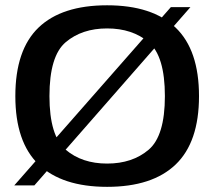

<svg xmlns="http://www.w3.org/2000/svg" viewBox="-20 -701 772 726"><path d="M34 0H110L700 -674H626ZM385 5.5Q556 5.5 644.2 -79Q732.5 -163.5 732.5 -337.5Q732.5 -512 644.2 -596.5Q556 -681 385 -681Q213.5 -681 125.8 -596.8Q38 -512.5 38 -337.5Q38 -163.5 126.2 -79Q214.5 5.5 385 5.5ZM385 -82.5Q290 -82.5 228.5 -134.8Q167 -187 167 -337.5Q167 -489.5 228.5 -541.5Q290 -593.5 385 -593.5Q480.5 -593.5 542 -541.5Q603.5 -489.5 603.5 -337.5Q603.5 -187 542 -134.8Q480.5 -82.5 385 -82.5Z"/></svg>

Font: Anybody SemiExpanded Medium
Style: Regular
Weight: 500
Width: 6
Version: Version 1.113;gftools[0.9.25]